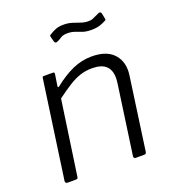

<svg xmlns="http://www.w3.org/2000/svg" viewBox="-133 -836 848 939"><g transform="rotate(-20 290.5 -366.5)"><path d="M58 0Q52 0 49 -4Q46 -8 47 -13L119 -521Q120 -527 121.5 -528.5Q123 -530 128 -530H174Q179 -530 181 -528Q183 -526 182 -520L173 -461Q172 -450 181 -457Q231 -497 279 -518.5Q327 -540 379 -540Q451 -540 487.5 -505.5Q524 -471 524 -415Q524 -409 523.5 -402.5Q523 -396 522 -389L469 -11Q468 -5 465.5 -2.5Q463 0 456 0H413Q407 0 404.5 -4Q402 -8 403 -13L454 -374Q455 -381 455.5 -388Q456 -395 456 -401Q456 -442 433 -463.5Q410 -485 360 -485Q328 -485 299 -475.5Q270 -466 239 -446.5Q208 -427 169 -398L113 -10Q112 -4 109.5 -2Q107 0 100 0H58ZM499 -681Q487 -674 468.5 -668Q450 -662 424 -662Q397 -662 378.5 -668.5Q360 -675 344 -681Q328 -687 306 -687Q283 -687 270.5 -678Q258 -669 244 -664Q238 -663 235.5 -665Q233 -667 231 -673L225 -695Q224 -700 223.5 -703Q223 -706 227 -708Q244 -719 261 -726Q278 -733 302 -733Q327 -733 346.5 -727Q366 -721 385 -714Q404 -707 425 -707Q438 -707 447 -710.5Q456 -714 464.5 -718.5Q473 -723 483 -727Q490 -730 494 -727.5Q498 -725 499 -719L504 -694Q505 -690 505 -686.5Q505 -683 499 -681Z"/></g></svg>

Font: Libre Franklin Light
Style: Italic
Weight: 300
Italic angle: -8°
Designer: Pablo Impallari, Rodrigo Fuenzalida, Nhung Nguyen
Foundry: Impallari Type
Version: Version 3.000